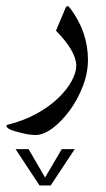

<svg xmlns="http://www.w3.org/2000/svg" viewBox="-24 -228 335 608"><path d="M101.2 359.4H136.4L212.7 244.2H171.6L118.8 334.1L66.4 244.2H25.3ZM254.5 -38.9Q254.5 -82.5 240.6 -123.2Q226.6 -163.9 198.4 -201.7Q193.6 -208.3 190 -208.5Q186.3 -208.7 183.4 -202.4L153.3 -130.9Q185.6 -97.9 201.5 -70.2Q217.5 -42.5 217.5 -20.2Q217.5 1.5 203 28.4Q188.5 55.4 160.6 82.3Q132.7 109.3 92.4 131.6Q52.1 154 0.7 166.9Q-5.9 168.7 -2.9 173.8Q-1.8 175.7 0.2 177.3Q2.2 179 5.1 180.6Q8.1 182.3 12.3 183.9Q16.5 185.6 21.6 187Q42.2 192.9 57.6 196.2Q73 199.5 88.4 199.5Q113.3 199.5 141.9 178.4Q170.5 157.3 196.2 122.5Q221.9 87.6 238.2 45.5Q254.5 3.3 254.5 -38.9Z"/></svg>

Font: Parastoo
Style: Regular
Weight: 400
Foundry: Saber Rastikerdar (saber.rastikerdar@gmail.com)
Version: Version 3.000